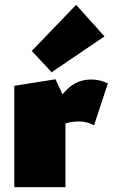

<svg xmlns="http://www.w3.org/2000/svg" viewBox="-20 -772 466 792"><path d="M425 -428 368 -255Q339 -271 308 -271Q276 -271 250 -263V0H39V-418L209 -445L238 -383Q263 -414 291.5 -429Q320 -444 357 -444Q393 -444 425 -428ZM111 -562 294 -752 411 -622 193 -474Z"/></svg>

Font: Ysabeau Black
Style: Regular
Weight: 900
Designer: Christian Thalmann (Catharsis Fonts)
Version: Version 0.003